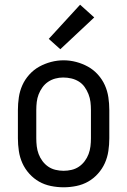

<svg xmlns="http://www.w3.org/2000/svg" viewBox="-20 -787 540 815"><path d="M250 8Q223 8 196 2.5Q169 -3 146 -16Q123 -29 104.5 -49.5Q86 -70 75 -94.5Q64 -119 60 -146Q56 -173 56 -200V-320Q56 -347 60 -374Q64 -401 75 -425.5Q86 -450 104.5 -470.5Q123 -491 146.5 -504Q170 -517 196.5 -524Q223 -531 250 -531Q277 -531 303.5 -524Q330 -517 353.5 -504Q377 -491 395.5 -470.5Q414 -450 425 -425.5Q436 -401 440 -374Q444 -347 444 -320V-200Q444 -173 440 -146Q436 -119 425 -94.5Q414 -70 395.5 -49.5Q377 -29 354 -16Q331 -3 304 2.5Q277 8 250 8ZM250 -62Q267 -62 284 -66Q301 -70 315 -79.5Q329 -89 339.5 -103Q350 -117 356 -133Q362 -149 364 -166Q366 -183 366 -200V-320Q366 -337 364 -354Q362 -371 355.5 -387.5Q349 -404 339 -418Q329 -432 314.5 -441Q300 -450 283 -454Q266 -458 248 -458Q231 -458 214.5 -453.5Q198 -449 184 -439.5Q170 -430 160 -416Q150 -402 144 -386.5Q138 -371 136 -354Q134 -337 134 -320V-200Q134 -183 136 -166Q138 -149 144 -133Q150 -117 160.5 -103Q171 -89 185 -79.5Q199 -70 216 -66Q233 -62 250 -62ZM236 -578 187 -622 320 -767 380 -713Z"/></svg>

Font: Iosevka Julsh Curly
Style: Regular
Weight: 400
Designer: Belleve Invis
Foundry: Belleve Invis
Version: Version 15.0.2; ttfautohint (v1.8.4)